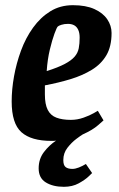

<svg xmlns="http://www.w3.org/2000/svg" viewBox="-20 -533 460 740"><path d="M226 187Q184 187 156.5 170Q129 153 129 116Q129 80 149 53.5Q169 27 196 9Q192 10 187 10Q182 10 178 10Q100 10 62.5 -23.5Q25 -57 25 -142Q25 -188 34 -238.5Q43 -289 61 -338Q79 -387 107.5 -426.5Q136 -466 174 -489.5Q212 -513 261 -513Q311 -513 344 -498Q377 -483 393.5 -458.5Q410 -434 410 -406Q410 -354 390 -320Q370 -286 334 -264Q298 -242 252 -228Q206 -214 153 -204Q153 -195 153 -186.5Q153 -178 153 -169Q153 -131 164 -109.5Q175 -88 197.5 -79.5Q220 -71 253 -71Q278 -71 302 -79.5Q326 -88 341.5 -97Q357 -106 357 -106L379 -69Q379 -69 358 -50.5Q337 -32 299 -15Q292 -11 274 2.5Q256 16 240 36.5Q224 57 224 84Q224 104 233 111Q242 118 259 118Q270 118 284 112.5Q298 107 311 99L335 134Q335 134 321.5 147Q308 160 283.5 173.5Q259 187 226 187ZM160 -259Q204 -273 229.5 -286.5Q255 -300 267.5 -314.5Q280 -329 283.5 -347Q287 -365 287 -388Q287 -406 281.5 -418Q276 -430 266 -435.5Q256 -441 242 -441Q228 -441 217 -437.5Q206 -434 203 -431Q199 -428 190 -403.5Q181 -379 172 -341.5Q163 -304 160 -259Z"/></svg>

Font: Faustina VF Beta
Style: Italic
Weight: 400
Italic angle: -8°
Designer: Alfonso Garcia
Foundry: Omnibus-Type
Version: Version 1.006